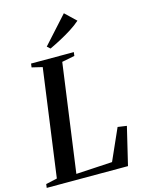

<svg xmlns="http://www.w3.org/2000/svg" viewBox="-156 -1066 866 1149"><g transform="rotate(-15 277.0 -491.5)"><path d="M-13.5 0 -10.5 -23 59.5 -38.5 150.5 -704.5 85.5 -720 88.5 -743H353.5L350.5 -720L271.5 -704.5L179.5 -35L404 -48L490.5 -242.5L546 -234.5L490 0ZM224.5 -799.5 205.5 -816.5 356 -983 423 -919Q397.5 -896.5 364.2 -875.2Q331 -854 294.8 -834.8Q258.5 -815.5 224.5 -799.5Z"/></g></svg>

Font: Merriweather 120pt Medium
Style: Italic
Weight: 500
Italic angle: -7.8°
Version: Version 2.101